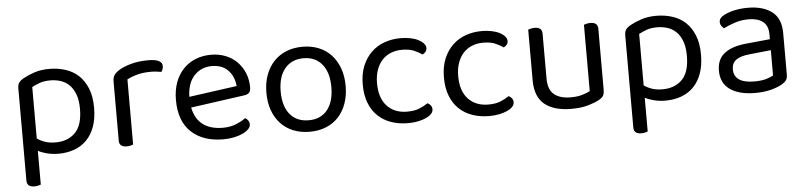

<svg xmlns="http://www.w3.org/2000/svg" viewBox="-42 -693 4615 1098"><g transform="rotate(-5 2265.5 -144.0)"><path d="M272 13Q237 13 206 5Q175 -3 155 -14V180Q150 182 140 184.5Q130 187 118 187Q75 187 75 150V-378Q75 -398 82 -410Q89 -422 111 -435Q138 -450 175.5 -462.5Q213 -475 261 -475Q310 -475 353.5 -461Q397 -447 428.5 -417.5Q460 -388 478.5 -342Q497 -296 497 -232Q497 -170 480.5 -124Q464 -78 434 -47.5Q404 -17 362.5 -2Q321 13 272 13ZM261 -53Q331 -53 373.5 -95.5Q416 -138 416 -232Q416 -281 403.5 -315Q391 -349 369.5 -370Q348 -391 320 -400Q292 -409 261 -409Q225 -409 200 -400Q175 -391 155 -380V-85Q174 -71 200 -62Q226 -53 261 -53Z M701 -2Q696 0 686 2.5Q676 5 664 5Q621 5 621 -31V-370Q621 -393 629.5 -406.5Q638 -420 658 -433Q684 -450 728.5 -462.5Q773 -475 829 -475Q909 -475 909 -435Q909 -425 906 -416.5Q903 -408 898 -402Q888 -404 872 -406Q856 -408 840 -408Q794 -408 759 -398.5Q724 -389 701 -376Z M1050 -184Q1077 -53 1222 -53Q1264 -53 1298 -67Q1332 -81 1352 -97Q1376 -83 1376 -59Q1376 -45 1363.5 -32Q1351 -19 1329.5 -9Q1308 1 1279.5 7Q1251 13 1218 13Q1102 13 1034.5 -50Q967 -113 967 -234Q967 -291 983.5 -335.5Q1000 -380 1029.5 -411Q1059 -442 1100 -458.5Q1141 -475 1189 -475Q1234 -475 1272 -460Q1310 -445 1337.5 -417.5Q1365 -390 1380.5 -352.5Q1396 -315 1396 -270Q1396 -248 1386 -238.5Q1376 -229 1358 -227ZM1188 -410Q1127 -410 1087 -367.5Q1047 -325 1045 -246L1320 -284Q1315 -339 1281.5 -374.5Q1248 -410 1188 -410Z M1941 -231Q1941 -175 1925 -130Q1909 -85 1879.5 -53Q1850 -21 1808 -4Q1766 13 1714 13Q1662 13 1620 -4Q1578 -21 1548 -53Q1518 -85 1502 -130Q1486 -175 1486 -231Q1486 -287 1502.5 -332Q1519 -377 1549 -409Q1579 -441 1621 -458Q1663 -475 1714 -475Q1765 -475 1807 -458Q1849 -441 1878.5 -409Q1908 -377 1924.5 -332Q1941 -287 1941 -231ZM1714 -409Q1646 -409 1607 -362Q1568 -315 1568 -231Q1568 -146 1606.5 -99.5Q1645 -53 1714 -53Q1783 -53 1821 -100Q1859 -147 1859 -231Q1859 -315 1820.5 -362Q1782 -409 1714 -409Z M2279 -408Q2245 -408 2216 -396.5Q2187 -385 2166 -362.5Q2145 -340 2133 -306.5Q2121 -273 2121 -230Q2121 -144 2164 -98.5Q2207 -53 2279 -53Q2321 -53 2349 -64.5Q2377 -76 2399 -91Q2410 -85 2417 -76Q2424 -67 2424 -54Q2424 -40 2413 -28Q2402 -16 2382.5 -7Q2363 2 2336.5 7.5Q2310 13 2279 13Q2227 13 2183 -2Q2139 -17 2107 -47Q2075 -77 2057 -122.5Q2039 -168 2039 -230Q2039 -291 2058 -336.5Q2077 -382 2109 -413Q2141 -444 2184.5 -459.5Q2228 -475 2277 -475Q2308 -475 2334.5 -469.5Q2361 -464 2380 -454Q2399 -444 2409.5 -431.5Q2420 -419 2420 -406Q2420 -394 2413 -385Q2406 -376 2395 -371Q2373 -386 2347 -397Q2321 -408 2279 -408Z M2745 -408Q2711 -408 2682 -396.5Q2653 -385 2632 -362.5Q2611 -340 2599 -306.5Q2587 -273 2587 -230Q2587 -144 2630 -98.5Q2673 -53 2745 -53Q2787 -53 2815 -64.5Q2843 -76 2865 -91Q2876 -85 2883 -76Q2890 -67 2890 -54Q2890 -40 2879 -28Q2868 -16 2848.5 -7Q2829 2 2802.5 7.5Q2776 13 2745 13Q2693 13 2649 -2Q2605 -17 2573 -47Q2541 -77 2523 -122.5Q2505 -168 2505 -230Q2505 -291 2524 -336.5Q2543 -382 2575 -413Q2607 -444 2650.5 -459.5Q2694 -475 2743 -475Q2774 -475 2800.5 -469.5Q2827 -464 2846 -454Q2865 -444 2875.5 -431.5Q2886 -419 2886 -406Q2886 -394 2879 -385Q2872 -376 2861 -371Q2839 -386 2813 -397Q2787 -408 2745 -408Z M3009 -460Q3014 -462 3024.5 -464.5Q3035 -467 3047 -467Q3089 -467 3089 -430V-173Q3089 -108 3123 -80.5Q3157 -53 3217 -53Q3257 -53 3285 -61.5Q3313 -70 3329 -79V-460Q3334 -462 3344.5 -464.5Q3355 -467 3366 -467Q3409 -467 3409 -430V-82Q3409 -61 3403.5 -48.5Q3398 -36 3377 -24Q3354 -11 3313.5 1Q3273 13 3216 13Q3116 13 3062.5 -31Q3009 -75 3009 -169Z M3756 13Q3721 13 3690 5Q3659 -3 3639 -14V180Q3634 182 3624 184.5Q3614 187 3602 187Q3559 187 3559 150V-378Q3559 -398 3566 -410Q3573 -422 3595 -435Q3622 -450 3659.5 -462.5Q3697 -475 3745 -475Q3794 -475 3837.5 -461Q3881 -447 3912.5 -417.5Q3944 -388 3962.5 -342Q3981 -296 3981 -232Q3981 -170 3964.5 -124Q3948 -78 3918 -47.5Q3888 -17 3846.5 -2Q3805 13 3756 13ZM3745 -53Q3815 -53 3857.5 -95.5Q3900 -138 3900 -232Q3900 -281 3887.5 -315Q3875 -349 3853.5 -370Q3832 -391 3804 -400Q3776 -409 3745 -409Q3709 -409 3684 -400Q3659 -391 3639 -380V-85Q3658 -71 3684 -62Q3710 -53 3745 -53Z M4272 -52Q4314 -52 4341.5 -60.5Q4369 -69 4381 -77V-222L4257 -209Q4205 -204 4180 -185.5Q4155 -167 4155 -131Q4155 -93 4184 -72.5Q4213 -52 4272 -52ZM4271 -475Q4358 -475 4409 -436Q4460 -397 4460 -313V-76Q4460 -54 4451.5 -42.5Q4443 -31 4426 -21Q4402 -7 4362.5 3.5Q4323 14 4272 14Q4178 14 4126.5 -23Q4075 -60 4075 -130Q4075 -196 4118 -229.5Q4161 -263 4239 -271L4381 -285V-313Q4381 -363 4351 -386Q4321 -409 4270 -409Q4228 -409 4191 -397Q4154 -385 4125 -370Q4117 -377 4110.5 -386Q4104 -395 4104 -406Q4104 -420 4111 -429Q4118 -438 4133 -446Q4160 -460 4195 -467.5Q4230 -475 4271 -475Z"/></g></svg>

Font: Baloo Da 2
Style: Regular
Weight: 400
Designer: Noopur Datye, Sulekha Rajkumar and Ek Type
Foundry: Ek Type
Version: Version 1.640;hotconv 1.0.111;makeotfexe 2.5.65597; ttfautoh